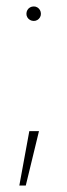

<svg xmlns="http://www.w3.org/2000/svg" viewBox="-20 -520 207 596"><path d="M71 -113H101L60 56H40ZM85 -455Q78.5 -455 73.2 -458Q68 -461 65 -466Q62 -471 62 -477Q62 -483.5 65 -488.8Q68 -494 73.2 -497Q78.5 -500 85 -500Q91 -500 96 -497Q101 -494 104 -488.8Q107 -483.5 107 -477Q107 -471 104 -466Q101 -461 96 -458Q91 -455 85 -455Z"/></svg>

Font: Urbanist
Style: Regular
Weight: 400
Designer: Corey Hu
Foundry: Corey Hu
Version: Version 1.2; befe77262ef67d88f1d94aa3d2e49ef1327b4483